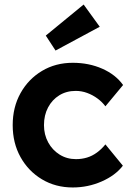

<svg xmlns="http://www.w3.org/2000/svg" viewBox="-20 -817 582 847"><path d="M36 -265Q36 -344 70.5 -406Q105 -468 165 -504Q225 -540 301 -540Q372 -540 431 -514Q490 -488 523 -442L445 -348Q431 -367 410 -382.5Q389 -398 364.5 -407Q340 -416 314 -416Q273 -416 241.5 -396.5Q210 -377 192 -343Q174 -309 174 -265Q174 -223 192.5 -189Q211 -155 243 -135Q275 -115 315 -115Q341 -115 364 -122Q387 -129 407.5 -144Q428 -159 445 -180L522 -86Q489 -43 428.5 -16.5Q368 10 301 10Q225 10 165 -26Q105 -62 70.5 -124Q36 -186 36 -265ZM225 -594 182 -660 349 -797 420 -699Z"/></svg>

Font: Mach SemiBold
Style: Regular
Weight: 600
Version: Version 1.002